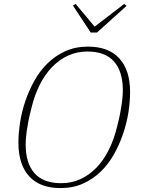

<svg xmlns="http://www.w3.org/2000/svg" viewBox="-20 -948 719 980"><path d="M292 -13Q345 -13 390 -33.5Q435 -54 471.5 -91.5Q508 -129 535 -182.5Q562 -236 578 -303Q588 -342 593.5 -371Q599 -400 602 -422Q605 -444 606 -459.5Q607 -475 607 -487Q607 -583 562 -634Q517 -685 426 -685Q373 -685 328 -664.5Q283 -644 246.5 -606.5Q210 -569 183 -515.5Q156 -462 140 -395Q130 -356 124.5 -327Q119 -298 116 -276Q113 -254 112 -238.5Q111 -223 111 -211Q111 -115 156 -64Q201 -13 292 -13ZM289 12Q184 12 129 -48Q74 -108 74 -220Q74 -268 82.5 -323Q91 -378 109.5 -432.5Q128 -487 156 -537Q184 -587 223.5 -625.5Q263 -664 314 -687Q365 -710 429 -710Q534 -710 589 -650Q644 -590 644 -478Q644 -430 635.5 -375Q627 -320 608.5 -265.5Q590 -211 562 -161Q534 -111 494.5 -72.5Q455 -34 404 -11Q353 12 289 12ZM352 -920 366 -928 463 -812 614 -928 626 -918 475 -782H443Z"/></svg>

Font: IBM Plex Serif ExtLt
Style: Italic
Weight: 200
Italic angle: -14°
Designer: Mike Abbink, Paul van der Laan, Pieter van Rosmalen
Foundry: Bold Monday
Version: Version 3.001